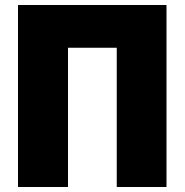

<svg xmlns="http://www.w3.org/2000/svg" viewBox="-20 -748 740 768"><path d="M52 0V-728H646V0H447V-557H252V0Z"/></svg>

Font: Murecho Black
Style: Regular
Weight: 900
Designer: Neil Summerour
Foundry: Positype
Version: Version 1.010; ttfautohint (v1.8.3)